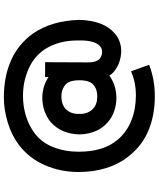

<svg xmlns="http://www.w3.org/2000/svg" viewBox="66 -778 822 994"><g transform="rotate(-90 477.0 -281.0)"><path d="M802 -99Q784.5 -82.5 760.2 -73.5Q736 -64.5 710.5 -64.5Q687.5 -64.5 663 -71.2Q638.5 -78 621 -89.5Q596.5 -103.5 582.5 -126Q559.5 -108.5 529.5 -99Q499.5 -89.5 466.5 -89.5Q432 -89.5 399 -100.8Q366 -112 340.5 -134.5Q281 -186.5 278 -281Q281 -374.5 340.5 -428Q366.5 -450.5 399.8 -461.8Q433 -473 469 -473Q496 -473 524.2 -464.8Q552.5 -456.5 575 -440.5V-458.5H652L651 -236.5Q651 -199 664.5 -181Q671 -173 682.2 -168.2Q693.5 -163.5 706 -163.5Q729 -163.5 742.5 -182.5Q755 -198 760.2 -225Q765.5 -252 764.5 -281Q766.5 -389.5 716.5 -463.5Q679 -517.5 615.5 -545Q551 -573 478 -573Q423.5 -573 374 -557.8Q324.5 -542.5 285.5 -513.5Q236.5 -478 212.5 -417Q188.5 -356 188.5 -284.5Q188.5 -155.5 251 -82.5Q271 -58.5 296.5 -40.8Q322 -23 351.2 -11.5Q380.5 0 413 5.8Q445.5 11.5 480 11.5Q547.5 11.5 605 -13.5L638.5 80Q563.5 109.5 476 109.5Q380.5 109.5 303 78.5Q225.5 47.5 171 -18.5Q148 -45.5 131.5 -76.5Q115 -107.5 104.2 -141.5Q93.5 -175.5 88.5 -211.8Q83.5 -248 83.5 -285.5Q83.5 -379 119.5 -461Q156 -543.5 225 -595Q273.5 -631.5 338.5 -651.5Q404.5 -672 470 -672Q577.5 -672 661.5 -634.8Q745.5 -597.5 800 -522Q867.5 -424 871 -281Q867.5 -155.5 802 -99ZM547 -339.5Q537.5 -355 518.5 -364.5Q499.5 -374 477 -374Q436 -375 409.5 -352Q382.5 -325 384.5 -281Q383.5 -260 390.2 -242Q397 -224 409.5 -211.5Q433 -188.5 474 -188.5Q500 -188.5 518.8 -197.5Q537.5 -206.5 547 -223Q558.5 -245 558.5 -281Q558.5 -317.5 547 -339.5Z"/></g></svg>

Font: Russisch Sans
Style: Bold
Weight: 700
Designer: Michael Sharanda (font) & Cristiano Sobral (main changes)
Foundry: Michael Sharanda
Version: Version 2.00;September 8, 2020;FontCreator 13.0.0.2681 64-bi